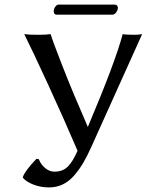

<svg xmlns="http://www.w3.org/2000/svg" viewBox="-20 -797 641 839"><path d="M139.2 -103 149.9 -101.1Q157.7 -79.1 176.8 -63Q195.8 -46.9 217.8 -46.9Q253.9 -46.9 276.1 -68.8Q298.3 -90.8 318.8 -138.2Q260.3 -275.4 191.4 -425Q122.6 -574.7 85.9 -647.9Q103 -645 146 -645Q184.1 -645 201.2 -647.9Q210.4 -617.2 254.2 -505.1Q297.9 -393.1 363.8 -242.2Q483.9 -525.9 516.1 -647.9Q528.3 -645 565.9 -645Q588.9 -645 601.1 -647.9L381.8 -161.1Q362.3 -117.2 344.5 -86.7Q326.7 -56.2 304 -30Q281.2 -3.9 253.9 9Q226.6 22 193.8 22Q158.7 22 126.7 9.8Q94.7 -2.4 80.1 -20V-23.9Q89.4 -50.8 139.2 -103ZM471.2 -732.9H227.1Q214.8 -732.9 214.8 -748Q214.8 -757.8 221.4 -767.3Q228 -776.9 236.8 -776.9H481Q487.8 -776.9 491.5 -772.5Q495.1 -768.1 495.1 -763.2Q495.1 -753.4 487.8 -743.2Q480.5 -732.9 471.2 -732.9Z"/></svg>

Font: Linear Smooth
Style: Regular
Weight: 400
Designer: Philipp H. Poll, Flanker
Foundry: Philipp H. Poll, reworked by Flanker
Version: Version 1.061 | FøM Fix